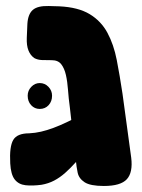

<svg xmlns="http://www.w3.org/2000/svg" viewBox="-20 -609 472 638"><path d="M325 9Q280 9 261 -3.5Q242 -16 238 -35.5Q234 -55 232 -76L212 -253Q208 -282 206 -310Q204 -338 199 -360Q194 -382 183.5 -395.5Q173 -409 152 -409Q134 -409 119.5 -409.5Q105 -410 94 -416Q81 -425 74.5 -441.5Q68 -458 69 -483L71 -530Q73 -562 89 -576Q105 -590 142 -589Q148 -589 158.5 -588.5Q169 -588 177 -588Q240 -585 278 -562Q316 -539 337 -500Q358 -461 368 -409.5Q378 -358 387 -298L416 -85Q422 -36 401.5 -13.5Q381 9 325 9ZM118 5Q88 9 65 6.5Q42 4 29 -12.5Q16 -29 14 -66Q11 -122 24 -144Q37 -166 77 -166Q97 -167 116.5 -171.5Q136 -176 157.5 -184Q179 -192 202 -203Q225 -214 252 -227.5Q279 -241 310 -256L311 -158Q288 -134 268.5 -111.5Q249 -89 231.5 -69.5Q214 -50 196.5 -34.5Q179 -19 160 -9Q141 1 118 5ZM112 -247Q95 -247 83.5 -259.5Q72 -272 72 -291Q72 -308 84 -320.5Q96 -333 112 -333Q129 -333 141 -320.5Q153 -308 153 -291Q153 -272 141.5 -259.5Q130 -247 112 -247Z"/></svg>

Font: Fredoka SemiCondensed
Style: Bold
Weight: 700
Width: 4
Designer: Ben Nathan
Foundry: Milena B. Brandão, Ben Nathan
Version: Version 2.001